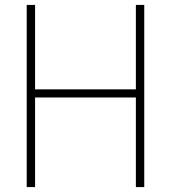

<svg xmlns="http://www.w3.org/2000/svg" viewBox="-20 -760 694 780"><path d="M88.5 0V-740H122.5V-397H532V-740H566V0H532V-364H122.5V0Z"/></svg>

Font: Encode Sans SmCnd Th
Style: Regular
Weight: 100
Width: 4
Designer: Multiple Designers
Foundry: Impallari Type
Version: Version 3.002; ttfautohint (v1.8.3) -l 8 -r 50 -G 200 -x 14 